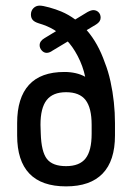

<svg xmlns="http://www.w3.org/2000/svg" viewBox="-20 -653 470 683"><path d="M322 -566Q338 -576 338 -590Q338 -602 330.5 -609.5Q323 -617 312 -617Q304 -617 291 -610L138 -517Q121 -507 121 -492Q121 -482 128.5 -473.5Q136 -465 146 -465Q156 -465 167 -473ZM283 -380Q252 -397 209 -397Q125 -397 83 -351Q41 -305 41 -215V-171Q41 -81 84.5 -35.5Q128 10 215 10Q301 10 345 -35.5Q389 -81 389 -171V-215Q389 -252 385 -289.5Q381 -327 373 -363.5Q365 -400 353 -430Q329 -499 289.5 -544.5Q250 -590 198 -612Q179 -620 155.5 -626.5Q132 -633 121 -633Q108 -633 99 -624Q90 -615 90 -601Q90 -590 96 -582.5Q102 -575 118 -570Q149 -561 172 -547Q195 -533 215 -512Q238 -489 256.5 -453.5Q275 -418 283 -380ZM306 -209V-177Q306 -117 284.5 -89.5Q263 -62 215 -62Q167 -62 147 -87.5Q127 -113 125 -178L124 -209Q124 -269 146 -297Q168 -325 215 -325Q263 -325 284.5 -297Q306 -269 306 -209Z"/></svg>

Font: Beiruti Medium
Style: Regular
Weight: 500
Designer: Arlette Boutros
Foundry: Boutros
Version: Version 1.41